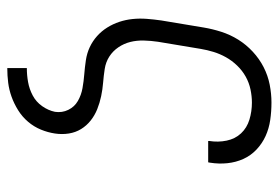

<svg xmlns="http://www.w3.org/2000/svg" viewBox="-142 -426 783 540"><g transform="rotate(90 250.0 -156.5)"><path d="M172 215V160H173Q192 160 211.5 156.5Q231 153 249 143.5Q267 134 279 117Q291 100 295 81Q298 61 289.5 43.5Q281 26 264.5 16.5Q248 7 228.5 3.5Q209 0 189.5 -1.5Q170 -3 150 -6Q130 -9 113 -17Q96 -25 82 -37.5Q68 -50 58 -66Q48 -82 42 -100Q36 -118 34 -137.5Q32 -157 33.5 -177Q35 -197 38 -218L58 -338Q62 -362 70 -387Q78 -412 92 -434.5Q106 -457 126 -475.5Q146 -494 169.5 -506Q193 -518 218.5 -523Q244 -528 269 -528Q294 -528 318 -524.5Q342 -521 363 -511.5Q384 -502 401 -486Q418 -470 427.5 -449Q437 -428 439.5 -404Q442 -380 438 -355Q438 -354 437.5 -352.5Q437 -351 437 -350H377Q377 -351 377 -352Q377 -353 377 -353Q381 -378 376 -402Q371 -426 355.5 -442.5Q340 -459 317 -466Q294 -473 269 -473Q251 -473 232 -469Q213 -465 196 -455.5Q179 -446 165 -431.5Q151 -417 141.5 -400Q132 -383 126.5 -365Q121 -347 118 -329L98 -209Q95 -189 94.5 -169Q94 -149 98.5 -131Q103 -113 113.5 -97.5Q124 -82 139.5 -72Q155 -62 174.5 -59Q194 -56 213 -54.5Q232 -53 251 -49Q270 -45 287.5 -38Q305 -31 319.5 -19.5Q334 -8 343.5 7.5Q353 23 356 42Q359 61 356 81Q353 101 345 120.5Q337 140 323 156.5Q309 173 290.5 184.5Q272 196 252.5 203Q233 210 213 212.5Q193 215 173 215Z"/></g></svg>

Font: Iosevka SS04 Light Oblique
Style: Regular
Weight: 300
Italic angle: -9°
Monospace: yes
Designer: Belleve Invis
Foundry: Belleve Invis
Version: Version 19.0.0; ttfautohint (v1.8.4)